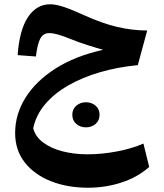

<svg xmlns="http://www.w3.org/2000/svg" viewBox="-20 -522 768 898"><path d="M62.5 -264.2Q70.8 -381.8 110.8 -441.9Q150.9 -502 214.4 -502Q241.2 -502 279.3 -489.3Q317.4 -476.6 372.6 -451.2Q457.5 -412.6 528.3 -396Q599.1 -379.4 668.5 -379.4L624.5 -217.3Q531.7 -208.5 449 -184.6Q366.2 -160.6 300 -122.8Q233.9 -85 191.2 -34.7Q148.4 15.6 135.3 78.1Q145.5 117.2 181.9 144.5Q218.3 171.9 272.5 185.8Q326.7 199.7 389.6 199.7Q456.5 199.7 526.9 186.3Q597.2 172.9 650.9 149.4L677.7 258.8Q624.5 306.6 549.1 331.3Q473.6 356 392.1 356Q294.9 356 217.8 325.4Q140.6 294.9 95.7 237.5Q50.8 180.2 50.8 100.1Q50.8 13.2 98.9 -64.5Q147 -142.1 238.8 -200.9Q330.6 -259.8 462.4 -289.1Q432.1 -297.4 390.9 -310.5Q349.6 -323.7 310.5 -339.4Q273.4 -354.5 250 -360.8Q226.6 -367.2 210.9 -367.2Q182.6 -367.2 168.9 -342.5Q155.3 -317.9 147.9 -257.8ZM318.2 14.7Q318.2 -11.6 336.9 -27.7Q355.6 -43.7 381.9 -43.7Q408.7 -43.7 427.2 -27.7Q445.7 -11.6 445.7 14.7Q445.7 41.6 427.2 57.6Q408.7 73.6 381.9 73.6Q355.6 73.6 336.9 57.6Q318.2 41.6 318.2 14.7Z"/></svg>

Font: Pinar DS4-SemiBold
Style: Regular
Weight: 600
Designer: Amin Abedi
Version: Version 2.000